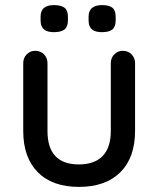

<svg xmlns="http://www.w3.org/2000/svg" viewBox="-20 -723 620 752"><path d="M509 -476V-210Q509 -106 451.5 -48.5Q394 9 289 9Q185 9 128 -48.5Q71 -106 71 -210V-476Q71 -496 84.5 -510Q98 -524 118 -524Q139 -524 152.5 -510Q166 -496 166 -476V-210Q166 -79 289 -79Q350 -79 382 -112Q414 -145 414 -210V-476Q414 -496 427.5 -510Q441 -524 461 -524Q482 -524 495.5 -510Q509 -496 509 -476ZM139 -643V-658Q139 -703 191 -703Q220 -703 233 -692.5Q246 -682 246 -658V-643Q246 -618 232.5 -607.5Q219 -597 191 -597Q165 -597 152 -608Q139 -619 139 -643ZM327 -643V-658Q327 -703 380 -703Q408 -703 420.5 -692.5Q433 -682 433 -658V-643Q433 -618 420 -607.5Q407 -597 379 -597Q353 -597 340 -608Q327 -619 327 -643Z"/></svg>

Font: Quicksand Medium
Style: Regular
Weight: 500
Designer: Andrew Paglinawan
Foundry: Andrew Paglinawan
Version: Version 3.000